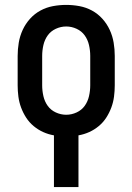

<svg xmlns="http://www.w3.org/2000/svg" viewBox="-20 -548 540 783"><path d="M200 215V4Q177 0 156 -9.5Q135 -19 117 -34Q99 -49 86.5 -68.5Q74 -88 66 -109.5Q58 -131 55 -154Q52 -177 52 -200V-320Q52 -347 56.5 -374Q61 -401 72.5 -426Q84 -451 102.5 -471.5Q121 -492 145 -505Q169 -518 196 -523Q223 -528 250 -528Q277 -528 304 -523Q331 -518 355 -505Q379 -492 397.5 -471.5Q416 -451 427.5 -426Q439 -401 443.5 -374Q448 -347 448 -320V-200Q448 -177 445 -154Q442 -131 434 -109.5Q426 -88 413.5 -68.5Q401 -49 383 -34Q365 -19 344 -9.5Q323 0 300 4V215ZM250 -80Q272 -80 292.5 -89.5Q313 -99 325.5 -116.5Q338 -134 343 -156Q348 -178 348 -200V-320Q348 -342 343 -364Q338 -386 325.5 -403.5Q313 -421 292.5 -430.5Q272 -440 250 -440Q228 -440 207.5 -430.5Q187 -421 174.5 -403.5Q162 -386 157 -364Q152 -342 152 -320V-200Q152 -178 157 -156Q162 -134 174.5 -116.5Q187 -99 207.5 -89.5Q228 -80 250 -80Z"/></svg>

Font: Iosevka Term Curly Semibold
Style: Regular
Weight: 600
Designer: Belleve Invis
Foundry: Belleve Invis
Version: Version 32.3.0